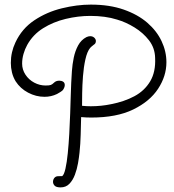

<svg xmlns="http://www.w3.org/2000/svg" viewBox="-20 -763 753 833"><path d="M243 50Q224 50 217 42.5Q210 35 210 26Q210 17 215 10Q221 2 231 1.5Q241 1 250 1Q258 -5 264 -31.5Q270 -58 274 -97.5Q278 -137 280.5 -182Q283 -227 284.5 -270.5Q286 -314 287 -349.5Q288 -385 289 -404Q290 -426 292 -455Q294 -484 300 -513Q306 -542 319 -566Q332 -590 355 -602Q360 -604 363.5 -605Q367 -606 371 -606Q382 -606 389 -599.5Q396 -593 396 -585Q396 -574 387 -569Q380 -564 376.5 -560.5Q373 -557 371 -555Q358 -539 350.5 -505.5Q343 -472 340 -432.5Q337 -393 336.5 -358Q336 -323 336 -304Q346 -303 355 -302.5Q364 -302 374 -302Q419 -302 462 -311Q519 -322 563 -345.5Q607 -369 631.5 -410Q656 -451 653 -512Q652 -555 626.5 -588Q601 -621 563.5 -644Q526 -667 488 -678Q463 -686 433.5 -690Q404 -694 372 -694Q319 -694 265 -681Q211 -668 167 -640.5Q123 -613 98 -568Q88 -550 82 -529Q76 -508 76 -487Q76 -461 90.5 -439Q105 -417 128.5 -404.5Q152 -392 178 -392Q194 -392 200.5 -394.5Q207 -397 214 -404Q223 -413 237 -413Q247 -413 254 -408.5Q261 -404 261 -394Q261 -385 254 -374Q252 -370 241.5 -363.5Q231 -357 227 -355Q202 -343 173 -343Q136 -343 102 -361Q68 -379 48 -410Q37 -428 32 -448.5Q27 -469 27 -490Q27 -537 47 -579Q75 -639 129 -675Q183 -711 248.5 -727Q314 -743 374 -743Q455 -743 516.5 -721.5Q578 -700 619 -664.5Q660 -629 681 -584.5Q702 -540 702 -493Q702 -433 666 -378Q630 -323 558 -288Q486 -253 376 -253Q366 -253 354.5 -253.5Q343 -254 332 -255Q331 -216 330 -177.5Q329 -139 325 -101Q323 -81 318.5 -55Q314 -29 305 -5Q296 19 281 34.5Q266 50 243 50Z"/></svg>

Font: Twinkle Star
Style: Regular
Weight: 400
Designer: Robert E. Leuschke
Foundry: Robert E. Leuschke
Version: Version 2.010; ttfautohint (v1.8.3)